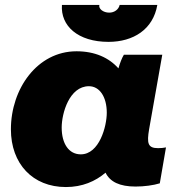

<svg xmlns="http://www.w3.org/2000/svg" viewBox="-20 -741 743 775"><path d="M527 12C562 12 599 7 625 -1L650 -146C640 -144 630 -143 618 -143C577 -143 572 -162 582 -220L635 -520H480C472 -507 464 -486 458 -465C420 -508 363 -534 289 -534C130 -534 24 -382 24 -219C24 -80 112 14 246 14C312 14 365 -9 406 -44C424 -7 463 12 527 12ZM339 -393C382 -393 411 -350 411 -286C411 -231 381 -118 306 -118C258 -118 229 -161 229 -226C229 -284 260 -393 339 -393ZM418 -572C518 -572 598 -622 615 -721H463C459 -703 442 -690 421 -690C396 -690 377 -706 381 -721H230C224 -637 294 -572 418 -572Z"/></svg>

Font: Fixel Display Black
Style: Italic
Weight: 900
Italic angle: -10°
Designer: AlfaBravo + MacPaw
Foundry: Kyrylo Tkachov, Marchela Mozhyna, Serhii Makarenko, Maria Weinstein, Zakhar Kryvoshyya
Version: Version 1.210;Glyphs 3.2 (3217)